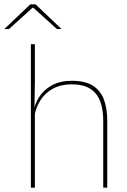

<svg xmlns="http://www.w3.org/2000/svg" viewBox="-62 -869 590 889"><path d="M416 0V-310Q416 -363 401.8 -400.5Q387.5 -438 355.5 -458.2Q323.5 -478.5 270 -478.5Q220 -478.5 183.5 -458.8Q147 -439 125 -404.5Q103 -370 96 -325.5L85 -344H92.5Q97 -385 118.8 -419.2Q140.5 -453.5 178.8 -474.2Q217 -495 271 -495Q331.5 -495 367.2 -472.8Q403 -450.5 418.8 -409.2Q434.5 -368 434.5 -311V0ZM81 0V-664.5H99.5V-495.5L97.5 -357L99.5 -354V0ZM78.5 -849H102.5L222.5 -735V-734.5H201.5L92 -833.5H89L-20.5 -734.5H-41.5V-735Z"/></svg>

Font: Anek Latin Medium Thin
Style: Regular
Weight: 250
Version: Version 1.003